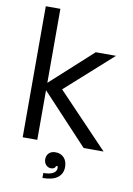

<svg xmlns="http://www.w3.org/2000/svg" viewBox="-103 -827 761 1101"><g transform="rotate(10 277.0 -276.5)"><path d="M157 0H72V-763H157V-332L400 -553H518L247 -310L543 0H427L157 -289ZM224 181Q261 181 280.5 170Q300 159 300 139Q300 133 299 129H289Q288 137 281 142Q274 147 263 147Q245 147 233 134Q221 121 221 101Q221 79 235 65.5Q249 52 272 52Q304 52 322.5 72Q341 92 341 126Q341 166 311.5 188Q282 210 224 210Z"/></g></svg>

Font: Open Sauce One
Style: Regular
Weight: 400
Designer: Alfredo Marco Pradil
Foundry: Creative Sauce Fz LLC
Version: Version 1.477